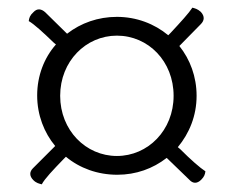

<svg xmlns="http://www.w3.org/2000/svg" viewBox="-20 -614 611 501"><path d="M450 -225 444 -230C474 -266 493 -312 493 -364C493 -414 476 -459 448 -494L504 -551C513 -560 515 -571 504 -583C495 -591 489 -592 482 -594C473 -580 452 -557 425 -528L419 -522C383 -552 336 -570 285 -570C236 -570 191 -554 155 -526L98 -582C88 -591 77 -593 67 -582C58 -574 56 -567 55 -559C69 -551 92 -530 121 -502L126 -498C95 -463 77 -416 77 -365C77 -314 95 -268 124 -233L66 -175C57 -166 56 -155 67 -144C75 -136 82 -135 89 -133C97 -148 118 -170 146 -199L152 -205C188 -175 235 -158 286 -158C335 -158 379 -174 415 -202L474 -145C483 -135 494 -134 505 -145C513 -153 515 -159 516 -167C502 -176 478 -197 450 -225ZM285 -207C204 -207 137 -274 137 -364C137 -454 204 -521 285 -521C367 -521 433 -454 433 -364C433 -274 366 -207 285 -207Z"/></svg>

Font: Arima Koshi
Style: Regular
Weight: 400
Designer: Joana Correia and Natanael Gama
Foundry: NDISCOVER
Version: Version 1.019;PS 001.019;hotconv 1.0.88;makeotf.lib2.5.64775